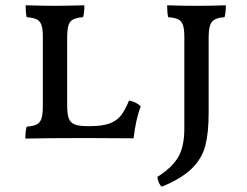

<svg xmlns="http://www.w3.org/2000/svg" viewBox="-20 -522 935 726"><path d="M468 -142Q495 -137 512 -120Q494 -73 485 1L308 0Q164 0 76 2Q76 -29 81 -43Q105 -45 118 -51Q131 -57 136.5 -73Q142 -89 142 -121V-384Q142 -413 136.5 -428Q131 -443 118.5 -449Q106 -455 81 -457Q77 -473 77 -502Q149 -500 188 -500Q229 -500 299 -502Q299 -472 294 -457Q259 -455 246.5 -440.5Q234 -426 234 -383V-123Q234 -91 240 -74.5Q246 -58 262.5 -51.5Q279 -45 312 -45H318Q365 -45 392.5 -54.5Q420 -64 436.5 -84.5Q453 -105 468 -142ZM592 184Q578 173 575 147Q629 113 653 73.5Q677 34 677 -36V-383Q677 -413 671.5 -428Q666 -443 653.5 -449Q641 -455 616 -457Q612 -473 612 -502Q664 -500 723 -500Q788 -500 834 -502Q834 -473 829 -457Q794 -455 781.5 -439.5Q769 -424 769 -383V-96Q769 -20 756.5 28.5Q744 77 705.5 115Q667 153 592 184Z"/></svg>

Font: Vollkorn SC
Style: Regular
Weight: 400
Designer: Friedrich Althausen
Foundry: Friedrich Althausen
Version: Version 4.015